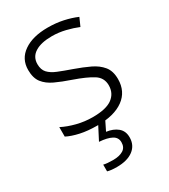

<svg xmlns="http://www.w3.org/2000/svg" viewBox="-191 -634 852 966"><g transform="rotate(-30 234.5 -151.0)"><path d="M423 -141Q423 -69 369 -29.5Q315 10 217 10Q161 10 118 0.5Q75 -9 46 -24V-79Q81 -61 126 -49.5Q171 -38 218 -38Q296 -38 331.5 -64.5Q367 -91 367 -137Q367 -181 330 -204.5Q293 -228 221 -253Q171 -270 133.5 -287.5Q96 -305 75 -332Q54 -359 54 -406Q54 -470 106 -506Q158 -542 245 -542Q293 -542 334.5 -533Q376 -524 411 -509L390 -462Q359 -475 320 -484.5Q281 -494 242 -494Q179 -494 144 -472Q109 -450 109 -408Q109 -376 126 -357.5Q143 -339 175 -326Q207 -313 253 -297Q301 -280 339 -262Q377 -244 400 -216Q423 -188 423 -141ZM327 142Q327 188 292.5 214Q258 240 197 240Q163 240 143 234V195Q163 200 198 200Q235 200 257 186.5Q279 173 279 143Q279 115 253.5 101.5Q228 88 182 85L226 0H267L238 59Q277 64 302 84.5Q327 105 327 142Z"/></g></svg>

Font: Noto Sans Lao Looped Light
Style: Regular
Weight: 300
Designer: Mark Frömberg, Ben Mitchell
Foundry: The Fontpad Ltd
Version: Version 1.002; ttfautohint (v1.8.4.7-5d5b)